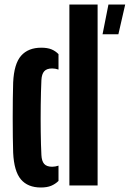

<svg xmlns="http://www.w3.org/2000/svg" viewBox="-20 -820 574 849"><path d="M38.2 -144.9Q37.2 -174.2 36.7 -214.6Q36.2 -254.9 36.2 -298.7Q36.2 -342.5 36.7 -383.5Q37.2 -424.5 38.2 -455.2Q42 -538.1 73.4 -573.6Q104.9 -609.1 162.4 -609.1Q189.7 -609.1 207.6 -601.8Q225.4 -594.4 238.7 -580.6V-512.4Q224.7 -517.3 210.7 -517.3Q186.7 -517.3 175.6 -504.9Q164.4 -492.5 163.1 -465.6Q160.8 -414.6 160.1 -354.9Q159.4 -295.2 160.1 -237.4Q160.8 -179.6 163.1 -134.4Q164.4 -107.7 175.4 -95.2Q186.4 -82.7 210.6 -82.7Q224.4 -82.7 238.7 -87.6V-20Q224.6 -6.1 206.3 1.5Q188 9.1 160.6 9.1Q103 9.1 72.5 -26.7Q42 -62.6 38.2 -144.9ZM286.8 0V-800H411.6V0ZM433.5 -668.6 459.5 -799.9H533.6L503.5 -668.6Z"/></svg>

Font: Big Shoulders Stencil Display SC Thin
Style: Regular
Weight: 100
Designer: Patric King
Foundry: XO Type Co
Version: Version 2.001